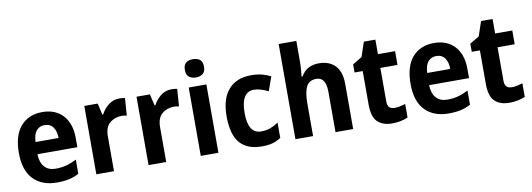

<svg xmlns="http://www.w3.org/2000/svg" viewBox="-59 -1223 4182 1510"><g transform="rotate(-10 2032.0 -468.0)"><path d="M277 -649Q382 -649 442 -583.5Q502 -518 502 -402V-329H183Q185 -263 216.5 -227.5Q248 -192 305 -192Q352 -192 391.5 -202.5Q431 -213 473 -235V-122Q435 -101 393.5 -92Q352 -83 297 -83Q177 -83 109 -154Q41 -225 41 -362Q41 -504 104.5 -576.5Q168 -649 277 -649ZM277 -545Q238 -545 213 -517Q188 -489 185 -426H369Q369 -479 346 -512Q323 -545 277 -545Z M893 -649Q903 -649 915.5 -648Q928 -647 938 -645L928 -506Q921 -508 909 -509.5Q897 -511 890 -511Q832 -511 792.5 -477.5Q753 -444 753 -371V-93H612V-639H719L740 -548H747Q768 -589 805.5 -619Q843 -649 893 -649Z M1310 -649Q1320 -649 1332.5 -648Q1345 -647 1355 -645L1345 -506Q1338 -508 1326 -509.5Q1314 -511 1307 -511Q1249 -511 1209.5 -477.5Q1170 -444 1170 -371V-93H1029V-639H1136L1157 -548H1164Q1185 -589 1222.5 -619Q1260 -649 1310 -649Z M1517 -853Q1551 -853 1572 -836.5Q1593 -820 1593 -780Q1593 -741 1571.5 -724Q1550 -707 1517 -707Q1483 -707 1461.5 -724Q1440 -741 1440 -780Q1440 -820 1461 -836.5Q1482 -853 1517 -853ZM1587 -639V-93H1446V-639Z M1933 -83Q1817 -83 1758.5 -150.5Q1700 -218 1700 -363Q1700 -504 1764 -576.5Q1828 -649 1943 -649Q1997 -649 2034.5 -638.5Q2072 -628 2101 -613L2061 -501Q2028 -516 2001 -524.5Q1974 -533 1947 -533Q1844 -533 1844 -364Q1844 -200 1948 -200Q1989 -200 2021.5 -212Q2054 -224 2086 -246V-124Q2053 -102 2018.5 -92.5Q1984 -83 1933 -83Z M2343 -692Q2343 -657 2340 -622Q2337 -587 2335 -569H2343Q2365 -610 2402 -629.5Q2439 -649 2486 -649Q2568 -649 2615.5 -600.5Q2663 -552 2663 -451V-93H2522V-414Q2522 -532 2446 -532Q2387 -532 2365 -486.5Q2343 -441 2343 -353V-93H2202V-853H2343Z M3014 -200Q3036 -200 3056.5 -204.5Q3077 -209 3100 -216V-108Q3077 -97 3043.5 -90Q3010 -83 2973 -83Q2900 -83 2858 -122.5Q2816 -162 2816 -261V-529H2751V-594L2826 -639L2865 -755H2957V-639H3094V-529H2957V-259Q2957 -200 3014 -200Z M3405 -649Q3510 -649 3570 -583.5Q3630 -518 3630 -402V-329H3311Q3313 -263 3344.5 -227.5Q3376 -192 3433 -192Q3480 -192 3519.5 -202.5Q3559 -213 3601 -235V-122Q3563 -101 3521.5 -92Q3480 -83 3425 -83Q3305 -83 3237 -154Q3169 -225 3169 -362Q3169 -504 3232.5 -576.5Q3296 -649 3405 -649ZM3405 -545Q3366 -545 3341 -517Q3316 -489 3313 -426H3497Q3497 -479 3474 -512Q3451 -545 3405 -545Z M3950 -200Q3972 -200 3992.5 -204.5Q4013 -209 4036 -216V-108Q4013 -97 3979.5 -90Q3946 -83 3909 -83Q3836 -83 3794 -122.5Q3752 -162 3752 -261V-529H3687V-594L3762 -639L3801 -755H3893V-639H4030V-529H3893V-259Q3893 -200 3950 -200Z"/></g></svg>

Font: Noto Sans Telugu UI SemiCondensed
Style: Bold
Weight: 700
Width: 4
Designer: Jelle Bosma - Monotype Design Team
Foundry: Monotype Imaging Inc.
Version: Version 2.005; ttfautohint (v1.8.4.7-5d5b)